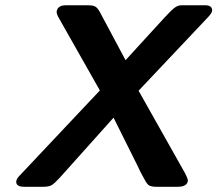

<svg xmlns="http://www.w3.org/2000/svg" viewBox="-20 -714 831 734"><path d="M42 -19Q42 -30.3 57.1 -44.9L361.8 -368.2L206.1 -643.1Q194.8 -662.1 196.8 -670.9Q200.7 -693.8 231.9 -693.8H317.9Q337.9 -693.8 346.4 -687.5Q355 -681.2 363.8 -664.1L460 -483.9Q498 -525.9 553.2 -585.9Q623 -663.1 640.1 -678.5Q657.2 -693.8 671.9 -693.8H765.1Q791 -693.8 791 -673.8Q791 -665 774.9 -647.9L509.8 -367.2L688 -50.8Q697.8 -30.8 698.2 -25.9Q698.2 -5.9 673.8 -1L661.1 0H576.2Q570.3 0 565.7 -0.5Q561 -1 557.1 -2.4Q553.2 -3.9 550.5 -4.9Q547.9 -5.9 543.9 -10.5Q540 -15.1 538.1 -18.1Q536.1 -21 532 -29.1Q527.8 -37.1 524.9 -42Q522 -46.9 515.9 -58.8Q509.8 -70.8 505.9 -80.1L414.1 -264.2L209 -35.2Q189 -13.2 178 -6.6Q167 0 147 0H71.8Q42 0 42 -19Z"/></svg>

Font: CMU Sans Serif
Style: BoldOblique
Weight: 700
Italic angle: -12°
Version: Version 0.7.0